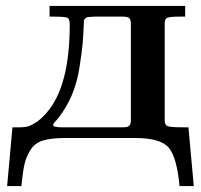

<svg xmlns="http://www.w3.org/2000/svg" viewBox="-20 -465 679 647"><path d="M4 162 22 -36H47Q62 -36 72.5 -38.5Q83 -41 100.5 -52Q118 -63 137 -85Q215 -174 215 -382Q215 -401 207.5 -405Q200 -409 159 -409H147V-445H604V-409H587Q552 -409 543.5 -405Q535 -401 535 -387V-60Q535 -44 544.5 -40Q554 -36 598 -36H615L633 162H585Q576 65 548.5 32.5Q521 0 434 0H199Q153 0 125 8.5Q97 17 82.5 40.5Q68 64 62.5 88.5Q57 113 52 162ZM159 -44Q159 -36 189 -36H390Q402 -36 407.5 -37Q413 -38 417 -43Q421 -48 421 -59V-388Q420 -401 414.5 -405Q409 -409 392 -409H300Q277 -408 273.5 -407Q270 -406 264 -399H263Q261 -346 258.5 -318.5Q256 -291 248 -239Q240 -187 222.5 -145.5Q205 -104 178 -69Q175 -65 170 -59.5Q165 -54 162 -50.5Q159 -47 159 -44Z"/></svg>

Font: CMU Serif
Style: Bold
Weight: 700
Version: Version 0.7.0